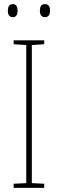

<svg xmlns="http://www.w3.org/2000/svg" viewBox="-20 -909 281 929"><path d="M197 -826Q222 -826 222 -858Q222 -889 197 -889Q173 -889 173 -858Q173 -826 197 -826ZM42 -826Q65 -826 65 -857Q65 -889 42 -889Q18 -889 18 -857Q18 -826 42 -826ZM194 -20 134 -23V-691L194 -695V-714H46V-695L107 -691V-23L46 -20V0H194Z"/></svg>

Font: Noto Sans Display SemiCondensed Thin
Style: Regular
Weight: 250
Width: 4
Designer: Monotype Design team
Foundry: Monotype Imaging Inc.
Version: 1.000